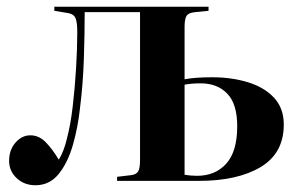

<svg xmlns="http://www.w3.org/2000/svg" viewBox="-20 -536 888 569"><path d="M85 13Q52 13 29.5 -8Q7 -29 7 -59Q7 -92 26 -113.5Q45 -135 70 -135Q96 -135 116.5 -113.5Q137 -92 154 -63Q162 -75 168 -91Q174 -107 178 -124Q189 -165 195.5 -220.5Q202 -276 205.5 -334.5Q209 -393 209 -440Q209 -470 204 -482Q199 -494 183 -497L141 -504V-516H598V-504L558 -500Q538 -498 532.5 -488.5Q527 -479 527 -456V-301Q542 -304 562.5 -305.5Q583 -307 609 -307Q667 -307 715.5 -292Q764 -277 792.5 -246Q821 -215 821 -167Q821 -82 752.5 -41Q684 0 570 0H327V-12L369 -17Q384 -19 389.5 -28Q395 -37 395 -63V-500H231Q231 -435 228.5 -361Q226 -287 217 -215Q211 -159 196 -106.5Q181 -54 154 -20.5Q127 13 85 13ZM564 -15Q618 -15 650.5 -51Q683 -87 683 -162Q683 -228 653.5 -258.5Q624 -289 575 -289Q560 -289 548.5 -288Q537 -287 527 -285V-18Q546 -15 564 -15Z"/></svg>

Font: Literata 72pt SemiBold
Style: Regular
Weight: 600
Designer: Latin by Veronika Burian and Jose Scaglione. Greek by Irene Vlachou. Cyrillic by Vera Evstafieva.
Foundry: TypeTogether
Version: Version 3.002